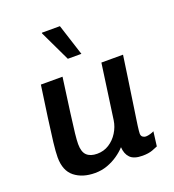

<svg xmlns="http://www.w3.org/2000/svg" viewBox="-139 -867 892 984"><g transform="rotate(-20 307.5 -374.5)"><path d="M212 10Q144 10 101 -24Q58 -58 58 -131Q58 -160 64 -212Q70 -264 80.5 -339Q91 -414 105 -511H223Q207 -394 197.5 -324Q188 -254 184 -216.5Q180 -179 180 -159Q180 -116 199.5 -97.5Q219 -79 256 -79Q292 -79 321 -97.5Q350 -116 369 -146.5Q388 -177 393 -211L435 -511H553Q544 -448 536.5 -397Q529 -346 523 -305.5Q517 -265 512.5 -234Q508 -203 504.5 -180.5Q501 -158 499 -142.5Q497 -127 496 -117Q495 -107 495 -102Q495 -89 503 -83Q511 -77 520 -77Q531 -77 544.5 -81Q558 -85 565 -89L555 -10Q547 -6 525 2Q503 10 471 10Q424 10 403.5 -11Q383 -32 381 -69Q363 -49 337 -31Q311 -13 279.5 -1.5Q248 10 212 10ZM280 -588 200 -756 201 -759H299L354 -588Z"/></g></svg>

Font: Chivo Medium Medium
Style: Italic
Weight: 500
Italic angle: -8.05°
Version: Version 2.002